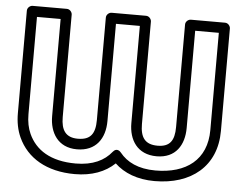

<svg xmlns="http://www.w3.org/2000/svg" viewBox="-53 -802 1153 903"><g transform="rotate(5 523.0 -350.5)"><path d="M707.4 -15C626.2 -15 572.2 -42.8 538.8 -84.6C535 -89.4 518 -107.5 499.8 -84.6C466.4 -42.8 412.5 -15 331.2 -15C211.6 -15 141.3 -62.2 108.1 -134.9C96.2 -160.8 90 -191.2 90 -227V-686H201.7V-227C201.7 -150.5 240.5 -82 331.2 -82C421.4 -82 462.9 -145.3 462.9 -227V-686H575.7V-227C575.7 -148.7 615.6 -82 707.4 -82C797.1 -82 836.9 -146.5 836.9 -227V-686H948.6V-227C948.6 -86.1 852.7 -15 707.4 -15ZM998.6 -227V-711C998.6 -721.7 988.7 -736 973.6 -736H811.9C801.2 -736 786.9 -726.1 786.9 -711V-227C786.9 -162.1 765 -132 707.4 -132C647.9 -132 625.7 -164.7 625.7 -227V-711C625.7 -721.7 615.8 -736 600.7 -736H437.9C427.2 -736 412.9 -726.1 412.9 -711V-227C412.9 -162 390.4 -132 331.2 -132C274 -132 251.7 -165.5 251.7 -227V-711C251.7 -721.7 241.8 -736 226.7 -736H65C54.3 -736 40 -726.1 40 -711V-227C40 -185.4 47.3 -147.5 62.6 -114.1C105 -21.3 197.4 35 331.2 35C411.4 35 474.4 10.9 519.3 -32C563.1 9.8 626.9 35 707.4 35C881.2 35 998.6 -60.3 998.6 -227Z"/></g></svg>

Font: Asimov
Style: WidOu
Weight: 500
Designer: Google
Version: Version 2.000980; 2014